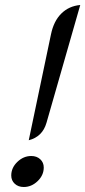

<svg xmlns="http://www.w3.org/2000/svg" viewBox="-20 -740 341 768"><path d="M184 -603Q195 -656 225.5 -686Q256 -716 301 -720L166 -249Q150 -193 95 -179ZM25 -38Q25 -69 49.5 -92.5Q74 -116 105 -116Q127 -116 141 -103Q155 -90 155 -70Q155 -39 130.5 -15.5Q106 8 75 8Q53 8 39 -5Q25 -18 25 -38Z"/></svg>

Font: Srisakdi
Style: Bold
Weight: 700
Designer: Cadson Demak Co.,Ltd.
Foundry: Cadson Demak Co.,Ltd.
Version: Version 1.000